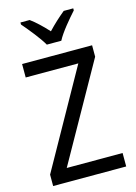

<svg xmlns="http://www.w3.org/2000/svg" viewBox="-138 -1016 771 1089"><g transform="rotate(-15 247.5 -472.0)"><path d="M207 -784H292C315 -829 370 -893 405 -932V-944H349C315 -916 284 -888 249 -851C217 -886 181 -921 149 -944H95V-932C131 -890 182 -828 207 -784ZM463 0V-79H135L454 -647V-714H43V-635H352L34 -67V0Z"/></g></svg>

Font: Noto Sans Lao Looped SemiCondensed
Style: Regular
Weight: 400
Width: 4
Designer: Mark Frömberg, Ben Mitchell
Foundry: The Fontpad Ltd
Version: Version 1.003